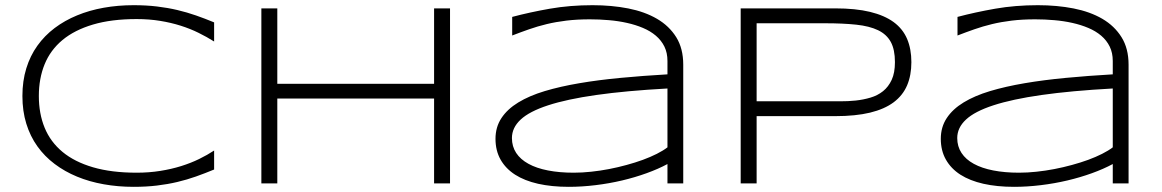

<svg xmlns="http://www.w3.org/2000/svg" viewBox="-20 -703 4454 736"><path d="M800.8 -53.2Q765.6 -38.6 731.2 -26.4Q696.8 -14.2 659.7 -5.4Q622.6 3.4 581.5 8.3Q540.5 13.2 492.2 13.2Q432.6 13.2 377.7 3.4Q322.8 -6.3 275.4 -25.9Q228 -45.4 189.5 -74.5Q150.9 -103.5 123.3 -142.1Q95.7 -180.7 80.8 -229Q65.9 -277.3 65.9 -335Q65.9 -392.6 80.8 -440.9Q95.7 -489.3 123.3 -527.8Q150.9 -566.4 189.5 -595.5Q228 -624.5 275.4 -644Q322.8 -663.6 377.4 -673.3Q432.1 -683.1 492.2 -683.1Q540.5 -683.1 581.5 -678.2Q622.6 -673.3 659.7 -664.6Q696.8 -655.8 731.2 -643.8Q765.6 -631.8 800.8 -617.2V-543.9Q772.9 -561.5 741.2 -577.1Q709.5 -592.8 672.6 -604.5Q635.7 -616.2 593.8 -623Q551.8 -629.9 503.9 -629.9Q407.2 -629.9 336.4 -608.9Q265.6 -587.9 219.5 -549.6Q173.3 -511.2 151.1 -456.8Q128.9 -402.3 128.9 -335Q128.9 -267.6 151.1 -213.4Q173.3 -159.2 219.5 -120.8Q265.6 -82.5 336.4 -61.8Q407.2 -41 503.9 -41Q551.8 -41 594.5 -47.9Q637.2 -54.7 674.6 -66.4Q711.9 -78.1 743.4 -93.5Q774.9 -108.9 800.8 -126V-53.2Z M1644 0V-325.2H1043V0H981.9V-670.9H1043V-381.8H1644V-670.9H1705.1V0Z M2538.6 0V-74.2Q2503.4 -55.2 2458.7 -39.1Q2414.1 -22.9 2364.5 -11.2Q2314.9 0.5 2262.7 6.8Q2210.4 13.2 2160.2 13.2Q2094.7 13.2 2042.7 1.5Q1990.7 -10.3 1954.6 -33.4Q1918.5 -56.6 1898.9 -91.1Q1879.4 -125.5 1879.4 -170.9Q1879.4 -215.8 1902.1 -250.2Q1924.8 -284.7 1966.8 -310.3Q2008.8 -335.9 2068.1 -353.8Q2127.4 -371.6 2200.7 -384Q2273.9 -396.5 2359.1 -404.5Q2444.3 -412.6 2538.6 -418V-469.2Q2538.6 -500.5 2526.9 -524.4Q2515.1 -548.3 2494.1 -566.2Q2473.1 -584 2444.8 -595.9Q2416.5 -607.9 2383.5 -615.2Q2350.6 -622.6 2314.2 -625.7Q2277.8 -628.9 2241.2 -628.9Q2191.9 -628.9 2151.4 -624Q2110.8 -619.1 2075.7 -610.6Q2040.5 -602.1 2008.3 -590.8Q1976.1 -579.6 1943.4 -566.9V-638.2Q2011.2 -656.2 2088.1 -669.7Q2165 -683.1 2251.5 -683.1Q2324.7 -683.1 2388.2 -670.7Q2451.7 -658.2 2498.5 -630.9Q2545.4 -603.5 2572.3 -560.3Q2599.1 -517.1 2599.1 -455.1V0ZM2538.6 -363.8Q2378.9 -355 2265.9 -338.9Q2152.8 -322.8 2081.1 -299.3Q2009.3 -275.9 1975.8 -244.6Q1942.4 -213.4 1942.4 -173.8Q1942.4 -141.6 1958.7 -116.7Q1975.1 -91.8 2005.9 -75Q2036.6 -58.1 2080.6 -49.6Q2124.5 -41 2179.2 -41Q2211.4 -41 2245.8 -44.7Q2280.3 -48.3 2314.5 -54.9Q2348.6 -61.5 2381.8 -70.6Q2415 -79.6 2444.3 -90.3Q2473.6 -101.1 2497.8 -113.3Q2522 -125.5 2538.6 -138.2Z M3473.6 -464.8Q3473.6 -414.6 3457.3 -376Q3440.9 -337.4 3405.8 -311Q3370.6 -284.7 3315.2 -271.2Q3259.8 -257.8 3181.6 -257.8H2880.4V0H2819.3V-670.9H3181.6Q3259.8 -670.9 3315.2 -657.5Q3370.6 -644 3405.8 -618.2Q3440.9 -592.3 3457.3 -553.7Q3473.6 -515.1 3473.6 -464.8ZM3410.6 -464.8Q3410.6 -512.7 3394.8 -542Q3378.9 -571.3 3345.9 -587.2Q3313 -603 3262.5 -608.4Q3211.9 -613.8 3142.6 -613.8H2880.4V-314.9H3142.6Q3169.4 -314.9 3200 -314.7Q3230.5 -314.5 3260.3 -317.6Q3290 -320.8 3317.1 -328.9Q3344.2 -336.9 3365 -353.5Q3385.7 -370.1 3398.2 -397Q3410.6 -423.8 3410.6 -464.8Z M4245.6 0V-74.2Q4210.4 -55.2 4165.8 -39.1Q4121.1 -22.9 4071.5 -11.2Q4022 0.5 3969.7 6.8Q3917.5 13.2 3867.2 13.2Q3801.8 13.2 3749.8 1.5Q3697.8 -10.3 3661.6 -33.4Q3625.5 -56.6 3606 -91.1Q3586.4 -125.5 3586.4 -170.9Q3586.4 -215.8 3609.1 -250.2Q3631.8 -284.7 3673.8 -310.3Q3715.8 -335.9 3775.1 -353.8Q3834.5 -371.6 3907.7 -384Q3981 -396.5 4066.2 -404.5Q4151.4 -412.6 4245.6 -418V-469.2Q4245.6 -500.5 4233.9 -524.4Q4222.2 -548.3 4201.2 -566.2Q4180.2 -584 4151.9 -595.9Q4123.5 -607.9 4090.6 -615.2Q4057.6 -622.6 4021.2 -625.7Q3984.9 -628.9 3948.2 -628.9Q3898.9 -628.9 3858.4 -624Q3817.9 -619.1 3782.7 -610.6Q3747.6 -602.1 3715.3 -590.8Q3683.1 -579.6 3650.4 -566.9V-638.2Q3718.3 -656.2 3795.2 -669.7Q3872.1 -683.1 3958.5 -683.1Q4031.7 -683.1 4095.2 -670.7Q4158.7 -658.2 4205.6 -630.9Q4252.4 -603.5 4279.3 -560.3Q4306.2 -517.1 4306.2 -455.1V0ZM4245.6 -363.8Q4085.9 -355 3972.9 -338.9Q3859.9 -322.8 3788.1 -299.3Q3716.3 -275.9 3682.9 -244.6Q3649.4 -213.4 3649.4 -173.8Q3649.4 -141.6 3665.8 -116.7Q3682.1 -91.8 3712.9 -75Q3743.7 -58.1 3787.6 -49.6Q3831.5 -41 3886.2 -41Q3918.5 -41 3952.9 -44.7Q3987.3 -48.3 4021.5 -54.9Q4055.7 -61.5 4088.9 -70.6Q4122.1 -79.6 4151.4 -90.3Q4180.7 -101.1 4204.8 -113.3Q4229 -125.5 4245.6 -138.2Z"/></svg>

Font: Syncopate
Style: Regular
Weight: 300
Width: 7
Designer: Astigmatic (AOETI)
Foundry: Astigmatic (AOETI)
Version: Version 001.000